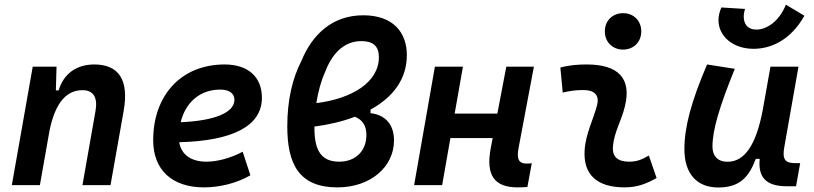

<svg xmlns="http://www.w3.org/2000/svg" viewBox="-20 -809 3556 839"><path d="M31.7 0H154.3L196.3 -237.8C223.1 -370.1 277.3 -415 340.3 -415C387.2 -415 407.7 -384.3 397.5 -325.2L340.3 0H462.9L520.5 -325.2C543.9 -458.5 500 -527.3 392.1 -527.3C313.5 -527.3 257.8 -486.3 236.3 -414.1H224.1L227.1 -517.6H123Z M881.8 -102.5C814.5 -102.5 772 -133.8 763.2 -187.5C996.1 -193.4 1124.5 -257.8 1124.5 -381.8C1124.5 -473.1 1064 -527.3 961.4 -527.3C773.9 -527.3 649.4 -395 649.4 -195.8C649.4 -66.4 731.9 9.8 871.6 9.8C936.5 9.8 1011.7 -6.8 1074.2 -43L1040.5 -146C989.3 -118.7 930.7 -102.5 881.8 -102.5ZM769.5 -274.9C791 -362.8 855 -417.5 941.9 -417.5C981.9 -417.5 1004.4 -400.9 1004.4 -373C1004.4 -316.9 918 -281.2 769.5 -274.9Z M1599.1 -330.1C1695.3 -382.8 1757.8 -461.4 1757.8 -568.4C1757.8 -664.6 1700.7 -742.2 1567.4 -742.2C1434.1 -742.2 1345.2 -660.2 1297.4 -543.5C1258.3 -467.8 1235.4 -373 1235.4 -256.8C1235.4 -95.2 1284.2 9.8 1454.6 9.8C1599.6 9.8 1701.7 -80.1 1701.7 -195.3C1701.7 -264.2 1664.6 -307.1 1599.1 -314.5ZM1362.3 -358.4C1370.1 -407.7 1382.8 -455.1 1400.4 -493.7C1429.7 -572.3 1481.4 -629.4 1559.1 -629.4C1610.8 -629.4 1635.7 -606.4 1635.7 -559.6C1635.7 -449.2 1518.1 -377.9 1362.3 -358.4ZM1530.8 -298.8C1564.5 -285.2 1581.1 -259.8 1581.1 -218.8C1581.1 -149.9 1534.2 -102.5 1462.4 -102.5C1384.8 -102.5 1354 -149.9 1354 -249.5C1354 -251.5 1354 -253.4 1354 -255.9C1417 -264.2 1477.1 -278.3 1530.8 -298.8Z M1789.6 0H1912.1L1948.2 -205.6H2132.8L2124.5 -161.6C2102.1 -43.9 2139.6 9.8 2241.7 9.8C2258.8 9.8 2272.5 9.3 2284.7 7.8L2303.7 -95.7C2295.4 -94.7 2287.6 -94.2 2280.8 -94.2C2246.6 -94.2 2236.8 -114.7 2246.1 -162.6L2313 -517.6H2192.4L2153.3 -312.5H1966.8L2002.9 -517.6H1880.4Z M2815.4 -129.4C2781.7 -109.9 2761.2 -102.5 2729 -102.5C2679.7 -102.5 2655.3 -124 2658.2 -166.5C2662.6 -231 2695.3 -278.8 2710.9 -345.2C2740.2 -465.3 2683.6 -527.3 2543.9 -527.3C2505.4 -527.3 2466.8 -524.4 2428.7 -513.7L2439 -404.3C2468.8 -412.1 2498.5 -415.5 2528.3 -415.5C2579.1 -415.5 2600.1 -392.6 2588.9 -349.1C2574.2 -290.5 2539.1 -224.1 2534.7 -153.3C2527.8 -46.4 2587.9 9.8 2710 9.8C2767.1 9.8 2809.1 -8.3 2849.1 -31.2ZM2702.6 -592.3C2749 -592.3 2782.2 -625.5 2782.2 -671.9C2782.2 -718.3 2749 -751.5 2702.6 -751.5C2656.7 -751.5 2623 -718.3 2623 -671.9C2623 -625.5 2656.7 -592.3 2702.6 -592.3Z M3118.7 10.3C3213.9 10.3 3252.9 -36.6 3282.7 -114.7H3299.8C3291.5 -33.2 3329.1 4.9 3417.5 4.9H3458.5L3476.6 -96.2H3454.1C3409.7 -96.2 3397.9 -113.8 3407.2 -166L3469.2 -517.6H3346.7L3312.5 -325.2V-325.7C3284.7 -181.2 3236.8 -102.1 3159.2 -102.1C3117.2 -102.1 3093.3 -126.5 3093.3 -168.9C3093.3 -239.7 3123 -341.3 3190.9 -508.3L3069.8 -527.3C3000 -364.3 2970.7 -253.4 2970.7 -156.7C2970.7 -50.8 3024.4 10.3 3118.7 10.3ZM3272.9 -595.7C3345.7 -595.7 3433.1 -630.4 3495.1 -740.2L3414.1 -788.6C3385.3 -716.3 3331.1 -679.7 3285.2 -679.7C3246.1 -679.7 3230 -705.1 3230 -736.3C3230 -747.6 3231.9 -758.3 3235.4 -770L3132.3 -776.4C3124 -757.8 3119.6 -738.8 3119.6 -721.2C3119.6 -649.9 3183.6 -595.7 3272.9 -595.7Z"/></svg>

Font: Cascadia Mono PL SemiBold
Style: Italic
Weight: 600
Italic angle: -10°
Monospace: yes
Designer: Aaron Bell
Foundry: Saja Typeworks
Version: Version 2404.023